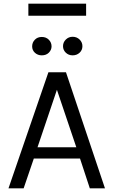

<svg xmlns="http://www.w3.org/2000/svg" viewBox="-20 -1019 614 1039"><path d="M548 0H466L413 -161H163L108 0H26L242 -628H337ZM393 -222 288 -533 183 -222ZM373 -719.5Q351 -719.5 336 -734Q321 -748.5 321 -769Q321 -790 336.2 -805Q351.5 -820 373 -820Q395.5 -820 410.8 -805Q426 -790 426 -769Q426 -748 410.8 -733.8Q395.5 -719.5 373 -719.5ZM206 -719.5Q184.5 -719.5 169.2 -733.2Q154 -747 154 -768Q154 -789 168.5 -804Q183 -819 206 -819Q229.5 -819 244.2 -804Q259 -789 259 -768Q259 -749 244.5 -734.2Q230 -719.5 206 -719.5ZM446 -934H133.5V-999H446Z"/></svg>

Font: Betina Sans
Style: Regular
Weight: 400
Designer: Jonathan Pinhorn (font) & Cristiano Sobral (main changes)
Version: Version 2.001;April 28, 2021;FontCreator 13.0.0.2655 32-bit;